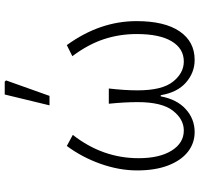

<svg xmlns="http://www.w3.org/2000/svg" viewBox="-36 -814 863 832"><g transform="rotate(-90 396.0 -398.5)"><path d="M73 -236Q73 -314 101.5 -394.5Q130 -475 179 -541L227 -515Q126 -386 126 -230Q126 -139 159 -86.5Q192 -34 246 -34Q295 -34 332 -81.5Q369 -129 369 -234Q369 -290 362 -359H428Q420 -290 420 -234Q420 -128 457.5 -81Q495 -34 545 -34Q601 -34 632.5 -86.5Q664 -139 664 -238Q664 -313 641.5 -381Q619 -449 568 -517L616 -541Q720 -398 720 -239Q720 -117 675.5 -52Q631 13 552 13Q497 13 454 -24.5Q411 -62 399 -134H394Q381 -64 338.5 -25.5Q296 13 239 13Q191 13 153.5 -16.5Q116 -46 94.5 -102Q73 -158 73 -236ZM402 -810H458L463 -804L396 -616H355Z"/></g></svg>

Font: Nebula Sans Light
Style: Regular
Weight: 300
Designer: Paul D. Hunt for Adobe (as Source Sans)
Foundry: Nebula Entertainment & Broadcasting LLC
Version: Version 1.010